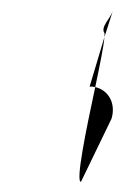

<svg xmlns="http://www.w3.org/2000/svg" viewBox="-20 -545 242 377"><path d="M185 -480C186 -479 185 -476 185 -472L202 -525C197 -508 177 -493 185 -480ZM156 -375C160 -375 163 -375 167 -374C176 -417 184 -456 185 -472ZM167 -374C149 -290 128 -188 139 -188L199 -312C208 -342 193 -368 167 -374Z"/></svg>

Font: bitstorm
Style: excnobl
Weight: 400
Version: Version 0.2